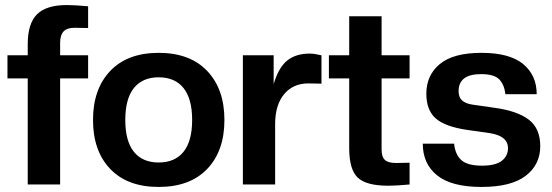

<svg xmlns="http://www.w3.org/2000/svg" viewBox="-20 -737 2205 767"><path d="M220.2 0H90.8V-423.8H9.8V-516.1H90.8V-561Q90.8 -642.6 127.7 -679.7Q164.6 -716.8 247.1 -716.8Q279.3 -716.8 332 -711.9V-625L277.8 -626Q247.6 -626 233.9 -611.3Q220.2 -596.7 220.2 -565.9V-516.1H332V-423.8H220.2Z M613.8 9.8Q489.3 9.8 420.4 -62Q351.6 -133.8 351.6 -257.8Q351.6 -381.3 420.4 -453.6Q489.3 -525.9 613.8 -525.9Q738.8 -525.9 807.6 -453.6Q876.5 -381.3 876.5 -257.8Q876.5 -133.8 807.6 -62Q738.8 9.8 613.8 9.8ZM613.8 -87.9Q678.7 -87.9 713.1 -130.6Q747.6 -173.3 747.6 -257.8Q747.6 -342.3 713.1 -385.3Q678.7 -428.2 613.8 -428.2Q549.3 -428.2 514.9 -385.3Q480.5 -342.3 480.5 -257.8Q480.5 -173.3 514.9 -130.6Q549.3 -87.9 613.8 -87.9Z M1079.1 0H950.2V-516.1H1073.2V-400.9Q1092.8 -467.3 1127.2 -495.1Q1161.6 -522.9 1217.3 -522.9Q1235.8 -522.9 1264.2 -516.1V-402.8L1211.4 -403.8Q1150.9 -403.8 1115 -360.8Q1079.1 -317.9 1079.1 -240.2Z M1531.2 4.9Q1442.9 4.9 1408.9 -27.6Q1375 -60.1 1375 -145V-423.8H1293.9V-516.1H1375V-671.9H1504.4V-516.1H1616.2V-423.8H1504.4V-140.1Q1504.4 -110.4 1517.6 -98.1Q1530.8 -85.9 1562 -85.9L1616.2 -86.9V0Q1563.5 4.9 1531.2 4.9Z M1903.3 9.8Q1783.7 9.8 1726.3 -36.4Q1668.9 -82.5 1668.9 -163.1H1793.9Q1798.8 -118.7 1823.5 -96.9Q1848.1 -75.2 1905.3 -75.2Q1959.5 -75.2 1984.4 -94.5Q2009.3 -113.8 2009.3 -145Q2009.3 -193.8 1937 -205.1L1848.1 -217.8Q1758.8 -230.5 1720.9 -263.7Q1683.1 -296.9 1683.1 -362.8Q1683.1 -436.5 1737.1 -481.2Q1791 -525.9 1903.3 -525.9Q2016.1 -525.9 2070.1 -481Q2124 -436 2124 -360.8H1999Q1994.6 -398.9 1974.4 -419.9Q1954.1 -440.9 1901.9 -440.9Q1812 -440.9 1812 -373Q1812 -348.1 1826.2 -335.4Q1840.3 -322.8 1869.1 -318.8L1957 -306.2Q2047.9 -293.5 2093 -258.5Q2138.2 -223.6 2138.2 -152.8Q2138.2 -79.6 2080.3 -34.9Q2022.5 9.8 1903.3 9.8Z"/></svg>

Font: Creato Display
Style: Bold
Weight: 700
Version: Version 1.000